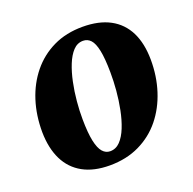

<svg xmlns="http://www.w3.org/2000/svg" viewBox="-106 -664 789 785"><g transform="rotate(-20 288.5 -271.5)"><path d="M331 -557Q402 -557 450 -531.2Q498 -505.5 522.8 -456Q547.5 -406.5 548 -335.5Q548.5 -264 528.2 -200.8Q508 -137.5 469 -89.2Q430 -41 373 -13.5Q316 14 243.5 14Q174.5 14 127 -12.2Q79.5 -38.5 55 -88.2Q30.5 -138 29.5 -208Q29 -281 49.2 -344.2Q69.5 -407.5 108.5 -455.2Q147.5 -503 203.5 -530Q259.5 -557 331 -557ZM313.5 -502.5Q288.5 -502.5 270.2 -483Q252 -463.5 239 -431.2Q226 -399 217.8 -359.5Q209.5 -320 205.8 -278.8Q202 -237.5 202.5 -201Q203 -142 210.5 -106.5Q218 -71 231.8 -55.5Q245.5 -40 264.5 -40Q289.5 -40 308 -59.2Q326.5 -78.5 339.5 -111Q352.5 -143.5 360.5 -183.5Q368.5 -223.5 372 -264.8Q375.5 -306 375 -343.5Q374.5 -404 367.2 -438.8Q360 -473.5 346.5 -488Q333 -502.5 313.5 -502.5Z"/></g></svg>

Font: Merriweather 48pt Black
Style: Italic
Weight: 900
Italic angle: -7.8°
Version: Version 2.101